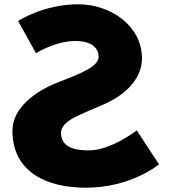

<svg xmlns="http://www.w3.org/2000/svg" viewBox="-20 -860 799 895"><path d="M346 -840C492.2 -840 641.8 -742 641.8 -588C641.8 -502 578 -425 469.2 -376C361.3 -327 264.5 -300 264.5 -240C264.5 -163 350.3 -159 395.5 -159C496.7 -159 617.7 -252 617.7 -252L721 -94C721 -94 592.3 15 380 15C203 15 38 -54 38 -251C38 -359 149 -437 250.2 -476C353.7 -516 439.5 -549 439.5 -595C439.5 -640 402 -669 331.7 -669C238.2 -669 148 -612 148 -612L64.3 -762C64.3 -762 181 -840 346 -840Z"/></svg>

Font: Hussar
Style: BdWide
Weight: 700
Foundry: Cannot Into Space Fonts
Version: Version 2.00